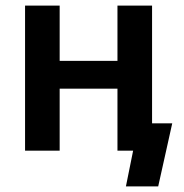

<svg xmlns="http://www.w3.org/2000/svg" viewBox="-20 -540 659 688"><path d="M69.8 0V-520H193.8V-321.8H400.9V-520H524.9V-98.1H597.2L546.9 127.9H431.2L457 0H400.9V-222.2H193.8V0Z"/></svg>

Font: Fixel Text SemiBold
Style: Regular
Weight: 600
Width: 4
Designer: AlfaBravo + MacPaw
Foundry: Kyrylo Tkachov, Marchela Mozhyna, Serhii Makarenko, Maria Weinstein, Zakhar Kryvoshyya
Version: Version 1.211